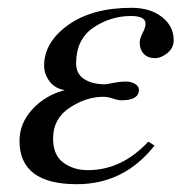

<svg xmlns="http://www.w3.org/2000/svg" viewBox="-20 -461 484 492"><path d="M360 -98 376 -88Q298 11 177 11Q30 11 30 -100Q30 -145 63 -181Q96 -217 146 -230Q121 -234 107 -252.5Q93 -271 93 -294Q94 -354 155.5 -397.5Q217 -441 317 -441Q365 -441 395 -417.5Q425 -394 425 -358Q425 -338 409 -325Q393 -312 377 -312Q359 -312 348.5 -323Q338 -334 338 -352Q338 -362 345.5 -376.5Q353 -391 353 -400Q353 -420 316 -420Q263 -420 219 -390Q175 -360 175 -298Q175 -272 195.5 -258.5Q216 -245 249 -245Q252 -245 270 -248.5Q288 -252 302 -252Q316 -252 326 -246Q336 -240 336 -231Q336 -204 291 -204Q282 -204 269 -208.5Q256 -213 245 -213Q201 -213 158.5 -185Q116 -157 116 -106Q116 -64 142 -44.5Q168 -25 205 -25Q292 -25 360 -98Z"/></svg>

Font: STIX
Style: Italic
Weight: 400
Italic angle: -16.33°
Designer: MicroPress Inc., with final additions and corrections provided by Coen Hoffman, Elsevier (retired)
Version: Version 1.1.1